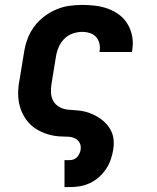

<svg xmlns="http://www.w3.org/2000/svg" viewBox="-20 -558 640 783"><path d="M243 205V95H265Q273 95 281.5 91.5Q290 88 295.5 81.5Q301 75 304.5 67Q308 59 309 51Q311 36 304.5 24Q298 12 285 6Q272 0 257.5 -0.5Q243 -1 228.5 -1.5Q214 -2 200 -4.5Q186 -7 173 -11Q160 -15 147.5 -21Q135 -27 123.5 -34.5Q112 -42 102.5 -51.5Q93 -61 85.5 -72Q78 -83 72 -95Q66 -107 62 -120.5Q58 -134 56 -148Q54 -162 54 -176Q54 -190 55.5 -205Q57 -220 60 -234L78 -344Q82 -371 91.5 -397.5Q101 -424 118 -447.5Q135 -471 158 -489Q181 -507 207.5 -518.5Q234 -530 261 -534Q288 -538 315 -538Q343 -538 370.5 -534.5Q398 -531 423 -521.5Q448 -512 468.5 -496Q489 -480 502 -457Q515 -434 519.5 -407Q524 -380 519 -352Q519 -351 518.5 -349Q518 -347 518 -346H386Q386 -346 386 -347Q386 -348 386 -348Q389 -364 385.5 -380Q382 -396 372 -407Q362 -418 347 -423Q332 -428 315 -428Q296 -428 276 -421Q256 -414 241.5 -399Q227 -384 219 -365Q211 -346 208 -326L190 -216Q187 -198 188 -179.5Q189 -161 197.5 -146Q206 -131 221.5 -122Q237 -113 255.5 -111Q274 -109 292.5 -108Q311 -107 328 -102.5Q345 -98 361 -90.5Q377 -83 391 -73Q405 -63 416.5 -49.5Q428 -36 435 -20Q442 -4 443.5 14Q445 32 442 51Q439 71 432 91.5Q425 112 413 130.5Q401 149 384 164Q367 179 347 188.5Q327 198 306.5 201.5Q286 205 265 205Z"/></svg>

Font: Iosevka Curly Slab XBdEx
Style: Italic
Weight: 800
Width: 7
Italic angle: -9°
Monospace: yes
Designer: Belleve Invis
Foundry: Belleve Invis
Version: Version 11.1.0; ttfautohint (v1.8.3)